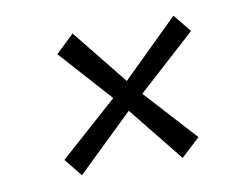

<svg xmlns="http://www.w3.org/2000/svg" viewBox="-56 -614 781 595"><g transform="rotate(-10 334.5 -316.5)"><path d="M474 -97 335 -270 157.5 -98.5 112 -154.5 294.5 -317 147.5 -481 205 -536 345 -362 522.5 -536 568 -480 385.5 -314.5 533.5 -152Z"/></g></svg>

Font: Merriweather 36pt Medium
Style: Italic
Weight: 500
Italic angle: -7.8°
Version: Version 2.101